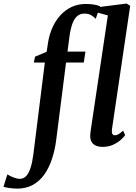

<svg xmlns="http://www.w3.org/2000/svg" viewBox="-146 -838 784 1109"><path d="M131.5 -592Q139 -639 157.2 -679.5Q175.5 -720 203.5 -750.5Q231.5 -781 268.2 -798Q305 -815 349 -815Q371.5 -815 392.5 -812.2Q413.5 -809.5 432 -802L407 -729.5Q397.5 -739.5 381.8 -749.5Q366 -759.5 341.5 -759.5Q316 -759.5 299 -744.2Q282 -729 271.5 -699.2Q261 -669.5 255 -625.5L244 -540H347.5L338 -477H235.5L179.5 -36Q172 26.5 154.5 79.2Q137 132 109.8 170.2Q82.5 208.5 44 229.8Q5.5 251 -44.5 251.5Q-68.5 251.5 -90.5 248.2Q-112.5 245 -126 241L-103.5 169.5Q-98.5 173 -85.8 179.2Q-73 185.5 -58.2 190.2Q-43.5 195 -32 195Q-10.5 195 4.8 179.2Q20 163.5 30.2 132.2Q40.5 101 46.5 55L113 -477H49.5L56.5 -510.5L123.5 -539ZM500.5 -90.5Q498.5 -73.5 503 -65Q507.5 -56.5 517 -56.5Q526 -56.5 537 -62Q548 -67.5 565 -83.5L577 -57.5Q568.5 -45.5 551 -29.8Q533.5 -14 507 -1.8Q480.5 10.5 444.5 10.5Q426 10.5 410 4.2Q394 -2 384.5 -16.2Q375 -30.5 375 -53.5Q375 -58 375.8 -65.2Q376.5 -72.5 377.5 -80.5Q378.5 -88.5 379.5 -95L477 -749L413 -766.5L420 -796.5L585.5 -817.5L606 -804.5Z"/></svg>

Font: Merriweather 60pt SemiBold
Style: Italic
Weight: 600
Italic angle: -7.8°
Version: Version 2.101